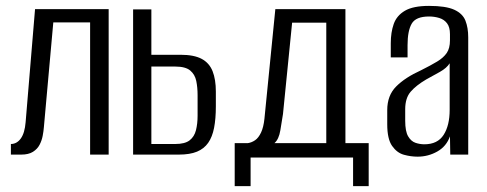

<svg xmlns="http://www.w3.org/2000/svg" viewBox="-20 -525 1654 652"><path d="M17 0V-36Q37 -36 50.5 -54.5Q64 -73 67 -110L99 -494H349V0H286V-449H161L129 -93Q128 -80 125 -64Q122 -48 114.5 -33.5Q107 -19 92 -9.5Q77 0 52 0Z M432 0V-493H494V-339H593Q639 -339 665 -325Q691 -311 702 -283Q713 -255 713 -214V-164Q713 -122 707 -91Q701 -60 687 -40Q673 -20 649 -10Q625 0 587 0ZM494 -36H575Q608 -36 624 -48.5Q640 -61 645.5 -83Q651 -105 651 -132V-202Q651 -228 646.5 -250Q642 -272 626 -285.5Q610 -299 575 -299H494Z M777 107V-39H822Q835 -41 846.5 -49Q858 -57 866.5 -75Q875 -93 878 -122L915 -494H1153V-39H1232V107H1179V10H831V107ZM912 -39H1088V-448H972L941 -138Q937 -113 932 -82.5Q927 -52 912 -39Z M1398 7Q1375 7 1351.5 0.5Q1328 -6 1311.5 -29.5Q1295 -53 1295 -103V-151Q1295 -201 1325.5 -231.5Q1356 -262 1409 -286Q1443 -303 1464.5 -316Q1486 -329 1497 -345Q1508 -361 1508 -388V-409Q1508 -433 1498 -446Q1488 -459 1471.5 -464Q1455 -469 1437 -469Q1392 -469 1378 -444.5Q1364 -420 1364 -372V-330H1307V-378Q1307 -415 1317 -443.5Q1327 -472 1355 -488.5Q1383 -505 1437 -505Q1494 -505 1522.5 -492Q1551 -479 1560.5 -455Q1570 -431 1570 -398V0H1509L1508 -62Q1496 -28 1465 -10.5Q1434 7 1398 7ZM1421 -35Q1466 -35 1486.5 -67Q1507 -99 1507 -152V-310Q1497 -294 1474 -281Q1451 -268 1427 -255Q1393 -235 1374.5 -213.5Q1356 -192 1356 -154V-115Q1356 -79 1366 -62Q1376 -45 1391 -40Q1406 -35 1421 -35Z"/></svg>

Font: Alumni Sans
Style: Regular
Weight: 400
Designer: Robert E. Leuschke
Foundry: Robert E. Leuschke
Version: Version 1.018